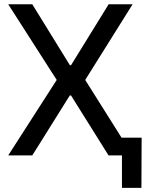

<svg xmlns="http://www.w3.org/2000/svg" viewBox="-20 -748 702 924"><path d="M135.3 -727.5 316.4 -434.1H321.8L502.9 -727.5H618.2L390.1 -363.3L618.7 0H502.4L321.8 -288.6H315.9L135.3 0H19.5L252.9 -363.3L19.5 -727.5ZM566.9 156.2V0H529.8V-85.4H661.6L660.6 156.2Z"/></svg>

Font: Inter Cardless Tabular
Style: Regular
Weight: 400
Designer: Rasmus Andersson
Foundry: rsms
Version: Version 4.000;git-4fc901f